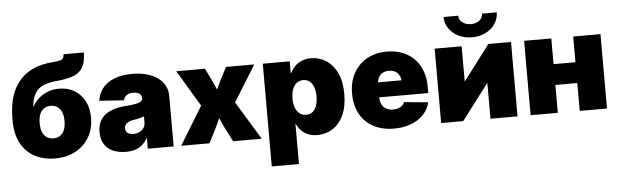

<svg xmlns="http://www.w3.org/2000/svg" viewBox="-55 -964 4440 1377"><g transform="rotate(-5 2164.5 -276.0)"><path d="M308.6 11.7Q225.6 11.7 162.1 -22.2Q98.6 -56.2 63.2 -122.6Q27.8 -189 27.8 -286.1V-300.8Q27.8 -346.7 35.4 -396.2Q43 -445.8 62.5 -492.9Q82 -540 118.4 -579.6Q154.8 -619.1 211.4 -645.3Q268.1 -671.4 350.1 -677.7Q387.7 -680.7 405 -685.5Q422.4 -690.4 427.5 -700.4Q432.6 -710.4 433.1 -727.5H579.6Q579.1 -662.1 558.3 -623.5Q537.6 -585 492.4 -566.4Q447.3 -547.9 373 -541.5Q311 -536.6 271.2 -519.3Q231.4 -502 210.9 -466.6Q190.4 -431.2 184.1 -372.6H187Q201.2 -401.4 228.8 -427Q256.3 -452.6 294.7 -468.5Q333 -484.4 379.9 -484.4Q440.9 -484.4 488.3 -456.8Q535.6 -429.2 563 -378.2Q590.3 -327.1 590.3 -256.8Q590.3 -177.7 554.9 -117.2Q519.5 -56.6 456.3 -22.5Q393.1 11.7 308.6 11.7ZM309.1 -132.8Q335.9 -132.8 356.2 -145.8Q376.5 -158.7 387.7 -184.8Q398.9 -210.9 398.9 -250Q398.9 -289.1 387.7 -315.2Q376.5 -341.3 356.2 -354.2Q335.9 -367.2 309.1 -367.2Q282.2 -367.2 262 -354.2Q241.7 -341.3 230.7 -315.2Q219.7 -289.1 219.7 -250Q219.7 -210.9 230.7 -184.8Q241.7 -158.7 262 -145.8Q282.2 -132.8 309.1 -132.8Z M819.3 8.8Q767.1 8.8 727.1 -8.3Q687 -25.4 664.6 -60.1Q642.1 -94.7 642.1 -147.9Q642.1 -192.4 657.2 -223.4Q672.4 -254.4 699.7 -274.4Q727.1 -294.4 763.2 -305.2Q799.3 -315.9 841.8 -318.8Q887.2 -321.8 914.8 -326.9Q942.4 -332 954.8 -341.3Q967.3 -350.6 967.3 -365.7V-367.7Q967.3 -380.9 959.7 -390.1Q952.1 -399.4 938.7 -404.3Q925.3 -409.2 906.7 -409.2Q888.2 -409.2 873.3 -403.8Q858.4 -398.4 849.1 -387.7Q839.8 -377 836.9 -360.8L659.7 -372.6Q666.5 -422.9 696.3 -461.4Q726.1 -500 780 -522.2Q834 -544.4 911.1 -544.4Q969.7 -544.4 1016.4 -531.2Q1063 -518.1 1095.7 -493.9Q1128.4 -469.7 1145.5 -436.8Q1162.6 -403.8 1162.6 -364.3V0H976.6V-75.7H973.6Q956.5 -44.9 933.8 -26.4Q911.1 -7.8 882.6 0.5Q854 8.8 819.3 8.8ZM882.8 -114.3Q904.8 -114.3 924.6 -123Q944.3 -131.8 956.8 -148.7Q969.2 -165.5 969.2 -189.9V-233.4Q961.4 -230.5 952.9 -227.8Q944.3 -225.1 934.6 -222.7Q924.8 -220.2 914.1 -218.3Q903.3 -216.3 891.1 -214.4Q869.1 -210.9 854.7 -203.1Q840.3 -195.3 833.3 -184.3Q826.2 -173.3 826.2 -159.7Q826.2 -145 833.5 -134.8Q840.8 -124.5 853.5 -119.4Q866.2 -114.3 882.8 -114.3Z M1216.8 0 1422.4 -336.9 1420.9 -213.9 1228 -535.6H1434.6L1464.8 -474.1Q1485.4 -433.6 1502.9 -392.3Q1520.5 -351.1 1537.6 -311.5H1478Q1496.6 -350.6 1514.6 -392.1Q1532.7 -433.6 1554.2 -474.1L1586.9 -535.6H1789.6L1590.3 -213.9L1591.8 -336.9L1796.9 0H1590.8L1553.2 -72.8Q1532.2 -113.3 1513.7 -155Q1495.1 -196.8 1477.1 -235.8H1532.2Q1514.6 -196.8 1496.8 -155Q1479 -113.3 1458 -72.8L1420.4 0Z M1851.1 204.1V-535.6H2044.9V-450.7H2048.8Q2061 -477.5 2081.8 -498.8Q2102.5 -520 2131.8 -532.2Q2161.1 -544.4 2199.2 -544.4Q2256.8 -544.4 2305.9 -513.7Q2355 -482.9 2384.8 -421.6Q2414.6 -360.4 2414.6 -268.1Q2414.6 -177.7 2386 -116.2Q2357.4 -54.7 2308.1 -23.2Q2258.8 8.3 2197.3 8.3Q2160.6 8.3 2131.3 -3.4Q2102.1 -15.1 2081.5 -36.1Q2061 -57.1 2049.3 -85.4H2046.9V204.1ZM2129.9 -143.1Q2156.7 -143.1 2175.5 -158Q2194.3 -172.9 2204.3 -201.2Q2214.4 -229.5 2214.4 -268.1Q2214.4 -306.6 2204.3 -334.7Q2194.3 -362.8 2175.5 -377.9Q2156.7 -393.1 2129.9 -393.1Q2103 -393.1 2083 -377.9Q2063 -362.8 2052.2 -334.7Q2041.5 -306.6 2041.5 -268.1Q2041.5 -229.5 2052.2 -201.7Q2063 -173.8 2083 -158.4Q2103 -143.1 2129.9 -143.1Z M2749 10.3Q2664.1 10.3 2601.1 -23.4Q2538.1 -57.1 2504.2 -119.4Q2470.2 -181.6 2470.2 -267.1Q2470.2 -349.6 2504.4 -412.1Q2538.6 -474.6 2600.1 -509.5Q2661.6 -544.4 2744.1 -544.4Q2805.7 -544.4 2855.5 -525.1Q2905.3 -505.9 2940.9 -469.7Q2976.6 -433.6 2995.8 -383.1Q3015.1 -332.5 3015.1 -269.5V-222.2H2529.8V-330.1H2924.3L2833.5 -308.6Q2833.5 -339.8 2823.5 -361.6Q2813.5 -383.3 2794.4 -394.5Q2775.4 -405.8 2747.6 -405.8Q2719.7 -405.8 2700.4 -394.5Q2681.2 -383.3 2671.4 -361.6Q2661.6 -339.8 2661.6 -308.6V-228Q2661.6 -194.3 2672.9 -171.6Q2684.1 -148.9 2705.1 -137.7Q2726.1 -126.5 2753.9 -126.5Q2774.4 -126.5 2791 -132.1Q2807.6 -137.7 2819.3 -147.9Q2831.1 -158.2 2836.4 -172.9L3009.3 -156.2Q2997.1 -106 2961.7 -68.6Q2926.3 -31.2 2872.1 -10.5Q2817.9 10.3 2749 10.3Z M3638.2 0H3443.4V-255.9H3441.4L3247.1 0H3088.4V-535.6H3282.7V-283.7H3284.7L3475.1 -535.6H3638.2ZM3363.3 -593.3Q3308.6 -593.3 3265.4 -615Q3222.2 -636.7 3197 -673.8Q3171.9 -710.9 3171.9 -756.3H3276.9Q3276.9 -727.1 3301.5 -707.5Q3326.2 -688 3363.3 -688Q3399.9 -688 3424.3 -707.5Q3448.7 -727.1 3448.7 -756.3H3554.7Q3554.7 -710.9 3529.5 -673.8Q3504.4 -636.7 3461.2 -615Q3418 -593.3 3363.3 -593.3Z M4144 -350.6V-200.7H3870.6V-350.6ZM3928.2 -535.6V0H3732.4V-535.6ZM4282.2 -535.6V0H4085.9V-535.6Z"/></g></svg>

Font: Inter 20pt Black
Style: Regular
Weight: 900
Version: Version 4.001;git-66647c0bb